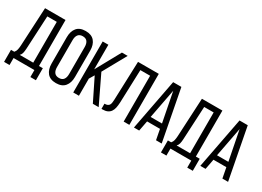

<svg xmlns="http://www.w3.org/2000/svg" viewBox="-23 -1447 3110 2282"><g transform="rotate(30 1532.0 -305.5)"><path d="M385 96H461V-69H408V-700H127L100 -171C98.7 -149.7 96.2 -130.7 92.5 -114C88.8 -97.3 81 -82.3 69 -69H24V96H99V0H385ZM176 -172 199 -629H329V-69H144C155.3 -80.3 163.2 -94 167.5 -110C171.8 -126 174.7 -146.7 176 -172Z M523 -531V-169C523 -115.7 536.2 -73 562.5 -41C588.8 -9 629 7 683 7C737 7 777.3 -9 804 -41C830.7 -73 844 -115.7 844 -169V-531C844 -585 830.7 -627.8 804 -659.5C777.3 -691.2 737 -707 683 -707C629 -707 588.8 -691.2 562.5 -659.5C536.2 -627.8 523 -585 523 -531ZM600 -165V-535C600 -567 606.8 -591.8 620.5 -609.5C634.2 -627.2 655 -636 683 -636C711.7 -636 732.7 -627.2 746 -609.5C759.3 -591.8 766 -567 766 -535V-165C766 -133 759.3 -108.2 746 -90.5C732.7 -72.8 711.7 -64 683 -64C655 -64 634.2 -72.8 620.5 -90.5C606.8 -108.2 600 -133 600 -165Z M1037 -304 1187 0H1267L1084 -381L1261 -700H1182L996 -362V-700H918V0H996V-235Z M1476 -629H1610V0H1688V-700H1403L1384 -170C1383.3 -153.3 1382 -138.7 1380 -126C1378 -113.3 1374.2 -102.8 1368.5 -94.5C1362.8 -86.2 1355 -80 1345 -76C1335 -72 1322 -70 1306 -70V1H1319C1345.7 1 1367.8 -3 1385.5 -11C1403.2 -19 1417.3 -30.5 1428 -45.5C1438.7 -60.5 1446.3 -78.7 1451 -100C1455.7 -121.3 1458.7 -146 1460 -174Z M1850 -141H2027L2054 0H2132L1998 -700H1885L1751 0H1823ZM1860 -208 1937 -612 2016 -208Z M2538 96H2614V-69H2561V-700H2280L2253 -171C2251.7 -149.7 2249.2 -130.7 2245.5 -114C2241.8 -97.3 2234 -82.3 2222 -69H2177V96H2252V0H2538ZM2329 -172 2352 -629H2482V-69H2297C2308.3 -80.3 2316.2 -94 2320.5 -110C2324.8 -126 2327.7 -146.7 2329 -172Z M2761 -141H2938L2965 0H3043L2909 -700H2796L2662 0H2734ZM2771 -208 2848 -612 2927 -208Z"/></g></svg>

Font: Bebas Neue Regular two
Style: Regular2
Weight: 400
Designer: Ryoichi Tsunekawa & LGV (GE)
Foundry: Free Software Foundation, Inc.
Version: Version 1.003 August 13, 2016